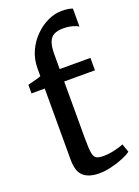

<svg xmlns="http://www.w3.org/2000/svg" viewBox="-158 -897 705 974"><g transform="rotate(-20 195.0 -410.0)"><path d="M203 10.5Q148.5 10.5 119 -14.8Q89.5 -40 89.5 -105.5V-488.5H18V-535Q28 -537.5 43 -541.2Q58 -545 71.5 -548.8Q85 -552.5 90 -556Q90 -566.5 90 -577Q90 -587.5 90 -597.5Q90 -647 109.2 -689.2Q128.5 -731.5 160 -763Q191.5 -794.5 229 -812Q266.5 -829.5 303 -829.5Q327.5 -829.5 341 -826.8Q354.5 -824 362.5 -821V-723.5Q353.5 -731 331 -737.2Q308.5 -743.5 281 -743.5Q251 -743.5 231.8 -733.8Q212.5 -724 203.5 -700.2Q194.5 -676.5 194.5 -634.5V-555.5H360.5V-488.5H194.5V-182Q194.5 -127.5 198.8 -103Q203 -78.5 215.8 -71.8Q228.5 -65 254 -65Q282.5 -65 314.5 -72.5Q346.5 -80 363 -87.5L378.5 -42.5Q363 -30.5 333.2 -18.2Q303.5 -6 268.8 2.2Q234 10.5 203 10.5Z"/></g></svg>

Font: Merriweather Light 18pt
Style: Regular
Weight: 400
Version: Version 2.100